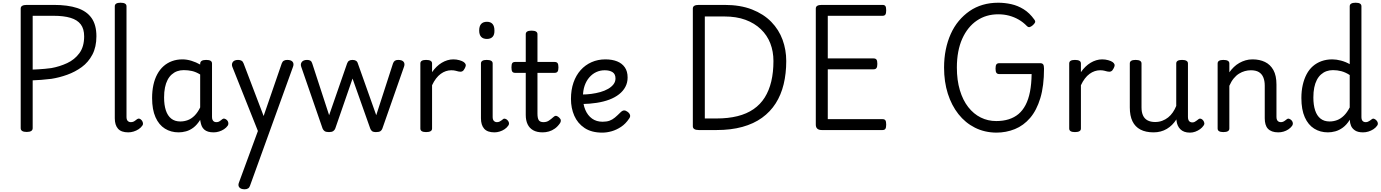

<svg xmlns="http://www.w3.org/2000/svg" viewBox="-20 -955 10143 1410"><path d="M176 14Q132 14 132 -14V-892Q132 -906 143.5 -912.5Q155 -919 177 -919H374Q478 -919 547.5 -896Q617 -873 652.5 -822.5Q688 -772 688 -689Q688 -610 658.5 -554Q629 -498 580.5 -462.5Q532 -427 473.5 -406Q415 -385 357 -376Q318 -371 282.5 -368.5Q247 -366 220 -365V-14Q220 0 209 7Q198 14 176 14ZM220 -444Q239 -445 261.5 -446Q284 -447 308.5 -449.5Q333 -452 357 -455Q418 -466 473 -491.5Q528 -517 563 -564.5Q598 -612 598 -688Q598 -743 573 -776Q548 -809 498 -824Q448 -839 374 -839H220Z M922 17Q870 17 846.5 -10Q823 -37 823 -86V-909Q823 -922 833.5 -928.5Q844 -935 865 -935Q887 -935 898 -928.5Q909 -922 909 -909V-96Q909 -76 918 -67Q927 -58 940 -58Q951 -58 958.5 -61Q966 -64 973 -69.5Q980 -75 987 -80Q995 -86 1004 -83.5Q1013 -81 1022 -70Q1027 -63 1029.5 -53Q1032 -43 1027 -35Q1016 -18 998.5 -6.5Q981 5 961 11Q941 17 922 17Z M1292 17Q1235 17 1191 -10.5Q1147 -38 1122 -94Q1097 -150 1097 -235Q1097 -287 1106.5 -331Q1116 -375 1135 -410Q1154 -445 1181 -469Q1208 -493 1243 -506Q1278 -519 1320 -519Q1352 -519 1386 -508.5Q1420 -498 1450 -481V-486Q1450 -501 1461 -508Q1472 -515 1494 -515Q1516 -515 1526.5 -508.5Q1537 -502 1537 -488V-96Q1537 -83 1541 -74.5Q1545 -66 1552 -62Q1559 -58 1568 -58Q1578 -58 1584.5 -60.5Q1591 -63 1597.5 -68Q1604 -73 1613 -80Q1620 -86 1629 -83.5Q1638 -81 1647 -73Q1656 -63 1657 -52Q1658 -41 1653 -33Q1642 -17 1625 -6Q1608 5 1588.5 11Q1569 17 1549 17Q1526 17 1509 12Q1492 7 1480 -3.5Q1468 -14 1461.5 -29Q1455 -44 1452 -63Q1452 -64 1451 -67.5Q1450 -71 1450 -75Q1427 -38 1400.5 -18Q1374 2 1346 9.5Q1318 17 1292 17ZM1185 -239Q1185 -184 1198 -144.5Q1211 -105 1237.5 -84Q1264 -63 1304 -63Q1333 -63 1359.5 -73Q1386 -83 1409 -106Q1432 -129 1450 -166V-408Q1419 -427 1390 -433.5Q1361 -440 1329 -440Q1303 -440 1281 -432Q1259 -424 1241 -408Q1223 -392 1210.5 -368Q1198 -344 1191.5 -312Q1185 -280 1185 -239Z M2132 -465 1816 409Q1812 422 1802 428.5Q1792 435 1777 435Q1749 435 1737.5 421Q1726 407 1735 385L1874 7L1686 -465Q1679 -485 1690 -500Q1701 -515 1729 -515Q1744 -515 1754 -509Q1764 -503 1769 -489L1916 -103L2049 -489Q2054 -503 2064 -509Q2074 -515 2089 -515Q2118 -515 2129 -501Q2140 -487 2132 -465Z M2396 15Q2374 15 2364 8Q2354 1 2349 -11L2192 -465Q2185 -485 2196.5 -500Q2208 -515 2236 -515Q2251 -515 2260 -509Q2269 -503 2273 -489L2397 -109L2529 -489Q2534 -503 2543.5 -509Q2553 -515 2569 -515Q2584 -515 2594 -509Q2604 -503 2608 -489L2743 -109L2866 -489Q2871 -503 2880 -509Q2889 -515 2904 -515Q2933 -515 2944 -501Q2955 -487 2947 -465L2788 -11Q2784 1 2774 8Q2764 15 2742 15Q2720 15 2711.5 7.5Q2703 0 2699 -11L2569 -378L2442 -11Q2438 0 2427.5 7.5Q2417 15 2396 15Z M3109 15Q3088 15 3077.5 8.5Q3067 2 3067 -11V-489Q3067 -502 3077.5 -508.5Q3088 -515 3109 -515Q3131 -515 3142 -508.5Q3153 -502 3153 -489V-425Q3168 -447 3186 -464.5Q3204 -482 3224 -494Q3244 -506 3265.5 -512.5Q3287 -519 3309 -519Q3332 -519 3353.5 -513Q3375 -507 3386 -499Q3397 -491 3400 -481Q3403 -471 3392 -451Q3385 -436 3374 -431Q3363 -426 3347 -430Q3336 -433 3323.5 -436Q3311 -439 3294 -439Q3274 -439 3254.5 -432.5Q3235 -426 3216.5 -412.5Q3198 -399 3182 -378Q3166 -357 3153 -329V-11Q3153 2 3142 8.5Q3131 15 3109 15Z M3611 17Q3559 17 3535.5 -10Q3512 -37 3512 -86V-489Q3512 -502 3522.5 -508.5Q3533 -515 3554 -515Q3576 -515 3587 -508.5Q3598 -502 3598 -489V-96Q3598 -76 3607 -67Q3616 -58 3629 -58Q3640 -58 3647.5 -61.5Q3655 -65 3661.5 -70Q3668 -75 3676 -81Q3682 -86 3692.5 -82Q3703 -78 3709 -70Q3717 -61 3718 -51Q3719 -41 3713 -33Q3702 -17 3685.5 -6Q3669 5 3649.5 11Q3630 17 3611 17ZM3556 -669Q3528 -669 3513.5 -684.5Q3499 -700 3499 -731Q3499 -763 3513.5 -779Q3528 -795 3556 -795Q3583 -795 3597 -779Q3611 -763 3611 -731Q3612 -700 3597.5 -684.5Q3583 -669 3556 -669Z M3965 17Q3923 17 3895.5 1.5Q3868 -14 3854.5 -42.5Q3841 -71 3841 -111V-420H3763Q3748 -420 3742 -429Q3736 -438 3736 -460Q3736 -483 3742 -491.5Q3748 -500 3763 -500H3841V-704Q3841 -717 3851.5 -723.5Q3862 -730 3883 -730Q3905 -730 3916 -723.5Q3927 -717 3927 -704V-500H4053Q4068 -500 4074.5 -491.5Q4081 -483 4081 -460Q4081 -438 4074.5 -429Q4068 -420 4053 -420H3927V-121Q3927 -87 3936.5 -72.5Q3946 -58 3971 -58Q3994 -58 4010.5 -69Q4027 -80 4045 -96Q4057 -107 4067.5 -103.5Q4078 -100 4087 -91Q4098 -81 4098.5 -70.5Q4099 -60 4093 -51Q4076 -26 4055 -11Q4034 4 4011 10.5Q3988 17 3965 17Z M4403 19Q4324 19 4273 -15Q4222 -49 4197.5 -105Q4173 -161 4173 -228Q4173 -295 4191.5 -348.5Q4210 -402 4244 -440Q4278 -478 4324.5 -498.5Q4371 -519 4426 -519Q4475 -519 4511.5 -504.5Q4548 -490 4568.5 -460.5Q4589 -431 4589 -386Q4589 -348 4572.5 -317Q4556 -286 4526 -262.5Q4496 -239 4455 -223.5Q4414 -208 4363 -200Q4312 -192 4255 -191V-261Q4288 -261 4322.5 -265.5Q4357 -270 4389 -279Q4421 -288 4446 -302.5Q4471 -317 4485.5 -336Q4500 -355 4500 -379Q4500 -411 4478.5 -425Q4457 -439 4421 -439Q4388 -439 4359.5 -426Q4331 -413 4308.5 -387.5Q4286 -362 4273.5 -326Q4261 -290 4261 -244Q4261 -189 4278.5 -148Q4296 -107 4328 -84Q4360 -61 4405 -61Q4435 -61 4456 -68.5Q4477 -76 4495.5 -91.5Q4514 -107 4536 -129Q4551 -144 4563.5 -144Q4576 -144 4590 -133Q4604 -122 4607 -109.5Q4610 -97 4600 -84Q4575 -46 4541 -23.5Q4507 -1 4471.5 9Q4436 19 4403 19Z M5112 0Q5068 0 5068 -28V-892Q5068 -906 5079 -912.5Q5090 -919 5112 -919H5300Q5417 -919 5502.5 -885.5Q5588 -852 5644 -794.5Q5700 -737 5727 -663Q5754 -589 5754 -507Q5754 -415 5735 -336.5Q5716 -258 5676.5 -196Q5637 -134 5576 -90Q5515 -46 5431.5 -23Q5348 0 5242 0ZM5156 -85H5242Q5328 -85 5396 -102Q5464 -119 5514 -153.5Q5564 -188 5596 -239Q5628 -290 5644 -357Q5660 -424 5660 -507Q5660 -577 5637 -636.5Q5614 -696 5567.5 -740.5Q5521 -785 5454.5 -809.5Q5388 -834 5300 -834H5156Z M6015 0Q5993 0 5982 -10Q5971 -20 5971 -40V-892Q5971 -906 5982 -912.5Q5993 -919 6015 -919H6461Q6476 -919 6482 -910.5Q6488 -902 6488 -879Q6488 -857 6482 -848Q6476 -839 6461 -839H6059V-526H6395Q6410 -526 6416.5 -517.5Q6423 -509 6423 -486Q6423 -464 6416.5 -455Q6410 -446 6395 -446H6059V-80H6461Q6476 -80 6482 -71.5Q6488 -63 6488 -40Q6488 -18 6482 -9Q6476 0 6461 0Z M7296 19Q7210 18 7139.5 -17.5Q7069 -53 7018.5 -117Q6968 -181 6940.5 -267.5Q6913 -354 6913 -459Q6913 -528 6925.5 -590Q6938 -652 6962 -705.5Q6986 -759 7021 -801Q7056 -843 7100 -873.5Q7144 -904 7197 -919.5Q7250 -935 7311 -935Q7358 -935 7406 -924.5Q7454 -914 7497.5 -887Q7541 -860 7576 -811Q7585 -799 7581 -790Q7577 -781 7565 -770Q7551 -758 7541 -756Q7531 -754 7521 -764Q7494 -792 7461 -811Q7428 -830 7390.5 -840Q7353 -850 7311 -850Q7266 -850 7227 -838.5Q7188 -827 7154 -804Q7120 -781 7093 -747.5Q7066 -714 7046.5 -670.5Q7027 -627 7017 -574Q7007 -521 7007 -459Q7007 -366 7029 -292.5Q7051 -219 7090.5 -168.5Q7130 -118 7182.5 -92Q7235 -66 7296 -66Q7347 -66 7388 -79Q7429 -92 7459.5 -117.5Q7490 -143 7511.5 -184Q7533 -225 7544 -281.5Q7555 -338 7556 -411H7319Q7304 -411 7297.5 -420Q7291 -429 7291 -451Q7291 -474 7297.5 -482.5Q7304 -491 7319 -491H7619Q7634 -491 7640.5 -482.5Q7647 -474 7647 -451Q7647 -324 7620 -234.5Q7593 -145 7545 -89Q7497 -33 7433 -7Q7369 19 7296 19Z M7874 15Q7853 15 7842.5 8.5Q7832 2 7832 -11V-489Q7832 -502 7842.5 -508.5Q7853 -515 7874 -515Q7896 -515 7907 -508.5Q7918 -502 7918 -489V-425Q7933 -447 7951 -464.5Q7969 -482 7989 -494Q8009 -506 8030.5 -512.5Q8052 -519 8074 -519Q8097 -519 8118.5 -513Q8140 -507 8151 -499Q8162 -491 8165 -481Q8168 -471 8157 -451Q8150 -436 8139 -431Q8128 -426 8112 -430Q8101 -433 8088.5 -436Q8076 -439 8059 -439Q8039 -439 8019.5 -432.5Q8000 -426 7981.5 -412.5Q7963 -399 7947 -378Q7931 -357 7918 -329V-11Q7918 2 7907 8.5Q7896 15 7874 15Z M8452 17Q8394 17 8355 -3.5Q8316 -24 8296.5 -64.5Q8277 -105 8277 -166V-489Q8277 -502 8287.5 -508.5Q8298 -515 8319 -515Q8341 -515 8352 -508.5Q8363 -502 8363 -489V-166Q8363 -131 8374 -107Q8385 -83 8407.5 -71Q8430 -59 8463 -59Q8491 -59 8515 -68Q8539 -77 8558.5 -92.5Q8578 -108 8593 -130Q8608 -152 8618 -177V-489Q8618 -502 8628.5 -508.5Q8639 -515 8661 -515Q8682 -515 8693 -508.5Q8704 -502 8704 -489V-96Q8704 -82 8708 -73Q8712 -64 8719.5 -60Q8727 -56 8736 -56Q8745 -56 8752.5 -59.5Q8760 -63 8767.5 -69Q8775 -75 8782 -80Q8790 -86 8799.5 -83Q8809 -80 8817 -69Q8822 -62 8824 -52Q8826 -42 8819 -33Q8809 -18 8793 -6.5Q8777 5 8758 12Q8739 19 8719 19Q8695 19 8677.5 12.5Q8660 6 8648 -6Q8636 -18 8629 -34Q8622 -50 8620 -69L8619 -78Q8605 -56 8587.5 -38.5Q8570 -21 8549 -8.5Q8528 4 8503.5 10.5Q8479 17 8452 17Z M9367 17Q9341 17 9322 10Q9303 3 9291 -10Q9279 -23 9273.5 -42.5Q9268 -62 9268 -86V-326Q9268 -361 9257.5 -386.5Q9247 -412 9225 -425.5Q9203 -439 9166 -439Q9144 -439 9122 -433Q9100 -427 9079 -414Q9058 -401 9040 -379Q9022 -357 9008 -325V-11Q9008 2 8997 8.5Q8986 15 8964 15Q8943 15 8932.5 8.5Q8922 2 8922 -11V-489Q8922 -502 8932.5 -508.5Q8943 -515 8964 -515Q8986 -515 8997 -508.5Q9008 -502 9008 -489V-424Q9023 -445 9041 -462.5Q9059 -480 9081 -492.5Q9103 -505 9127 -512Q9151 -519 9178 -519Q9230 -519 9269.5 -500Q9309 -481 9331.5 -440.5Q9354 -400 9354 -334V-96Q9354 -83 9358 -74.5Q9362 -66 9369.5 -62Q9377 -58 9386 -58Q9395 -58 9402.5 -61Q9410 -64 9417 -69.5Q9424 -75 9431 -80Q9439 -86 9449 -82Q9459 -78 9466 -70Q9474 -60 9474.5 -50Q9475 -40 9469 -31Q9458 -16 9441.5 -5Q9425 6 9406 11.5Q9387 17 9367 17Z M9732 17Q9675 17 9631 -10.5Q9587 -38 9562 -94Q9537 -150 9537 -235Q9537 -287 9547 -331Q9557 -375 9575.5 -410Q9594 -445 9621.5 -469Q9649 -493 9685 -506Q9721 -519 9764 -519Q9794 -519 9828 -510Q9862 -501 9892 -484V-909Q9892 -922 9903 -928.5Q9914 -935 9935 -935Q9957 -935 9967.5 -928.5Q9978 -922 9978 -909V-96Q9978 -76 9986.5 -67Q9995 -58 10009 -58Q10018 -58 10025.5 -61Q10033 -64 10040 -69Q10047 -74 10055 -80Q10063 -86 10072.5 -82Q10082 -78 10089 -70Q10097 -61 10098.5 -51Q10100 -41 10094 -33Q10083 -17 10066 -6Q10049 5 10029.5 11Q10010 17 9990 17Q9952 17 9931 3Q9910 -11 9901.5 -31.5Q9893 -52 9893 -73Q9893 -74 9893 -74.5Q9893 -75 9893 -76Q9869 -38 9841.5 -18Q9814 2 9786 9.5Q9758 17 9732 17ZM9625 -239Q9625 -184 9638 -144.5Q9651 -105 9677.5 -84Q9704 -63 9744 -63Q9773 -63 9799.5 -73Q9826 -83 9849.5 -106Q9873 -129 9892 -166V-404Q9861 -424 9831 -432Q9801 -440 9769 -440Q9743 -440 9721 -432Q9699 -424 9681 -408Q9663 -392 9650.5 -368Q9638 -344 9631.5 -312Q9625 -280 9625 -239Z"/></svg>

Font: Playwrite DE Grund
Style: Regular
Weight: 400
Designer: Veronika Burian, José Scaglione
Foundry: TypeTogether
Version: Version 1.002